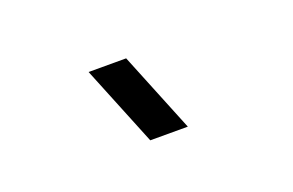

<svg xmlns="http://www.w3.org/2000/svg" viewBox="-40 -1085 602 394"><g transform="rotate(-20 261.0 -887.5)"><path d="M237 -800H319L248 -975H166Z"/></g></svg>

Font: Eudonet SemiBold
Style: Regular
Weight: 600
Designer: Mikhail Sharanda
Foundry: Mikhail Sharanda
Version: Version 4.503;Glyphs 3.1.2 (3151)